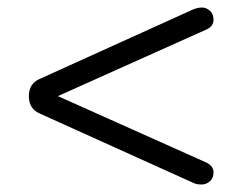

<svg xmlns="http://www.w3.org/2000/svg" viewBox="-20 -538 640 507"><path d="M490.2 -55.2 85.9 -237.8Q56.2 -250 56.2 -284.2Q56.2 -317.9 85.9 -330.1L490.2 -513.2Q502.4 -518.1 513.7 -518.1Q524.9 -518.1 534.4 -509.5Q543.9 -501 543.9 -485.4Q543.9 -469.7 526.9 -460.9L132.8 -284.2L526.9 -107.9Q543.9 -98.1 543.9 -83Q543.9 -67.9 534.4 -59.3Q524.9 -50.8 511.7 -50.8Q498.5 -50.8 490.2 -55.2Z"/></svg>

Font: Nunito-Regular
Style: Regular
Weight: 400
Designer: Vernon Adams
Foundry: newtypography
Version: Version 3.000